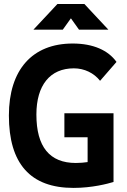

<svg xmlns="http://www.w3.org/2000/svg" viewBox="-20 -918 626 948"><path d="M342.8 9.8C434.6 9.8 511.7 -10.7 540.5 -19.5V-358.9H297.9V-240.2H412.6V-117.7C395 -115.2 375.5 -113.3 354.5 -113.3C225.1 -113.3 159.7 -192.9 159.7 -352.5C159.7 -497.6 227.5 -580.6 344.7 -580.6C396.5 -580.6 443.8 -557.6 474.1 -519L555.2 -612.3C514.2 -669.9 439.9 -703.1 338.9 -703.1C139.2 -703.1 23.9 -573.2 23.9 -347.7C23.9 -109.4 130.4 9.8 342.8 9.8ZM145 -771.5H290L330.1 -827.6L370.1 -771.5H515.1L396.5 -898.4H263.7Z"/></svg>

Font: Cascadia Mono NF
Style: Bold
Weight: 700
Monospace: yes
Designer: Aaron Bell
Foundry: Saja Typeworks
Version: Version 2404.023